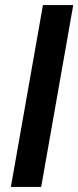

<svg xmlns="http://www.w3.org/2000/svg" viewBox="-20 -740 310 760"><path d="M23 0 150 -720H270L143 0Z"/></svg>

Font: DM Sans 18pt SemiBold
Style: Italic
Weight: 600
Italic angle: -10°
Designer: Colophon Foundry, Jonny Pinhorn
Foundry: Colophon Foundry
Version: Version 4.004;gftools[0.9.30]